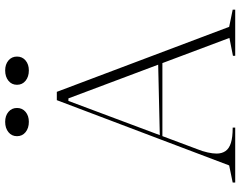

<svg xmlns="http://www.w3.org/2000/svg" viewBox="-116 -838 953 762"><g transform="rotate(-90 361.0 -456.5)"><path d="M18 0V-10L86 -24L345 -708H378L636 -24L704 -10V0H521V-9L592 -23L352 -662H342L151 -152Q142 -130 137.5 -109.5Q133 -89 133 -74Q133 -53 143 -38.5Q153 -24 175.5 -17Q198 -10 236 -10V0ZM192 -289V-299L498 -306V-289ZM463 -913Q487 -913 502.5 -900Q518 -887 518 -866Q518 -845 502.5 -832Q487 -819 463 -819Q438 -819 422 -832Q406 -845 406 -866Q406 -887 422 -900Q438 -913 463 -913ZM259 -913Q283 -913 298.5 -900Q314 -887 314 -866Q314 -845 298.5 -832Q283 -819 259 -819Q234 -819 218 -832Q202 -845 202 -866Q202 -887 218 -900Q234 -913 259 -913Z"/></g></svg>

Font: Kalnia ExtraLight
Style: Regular
Weight: 250
Designer: Frida Medrano
Foundry: Frida Medrano
Version: Version 1.105